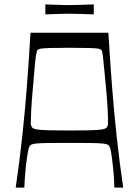

<svg xmlns="http://www.w3.org/2000/svg" viewBox="-20 -848 628 868"><path d="M51 0Q68 -115 80.5 -230.5Q93 -346 102 -463.5Q111 -581 118 -700H470Q477 -581 486 -463.5Q495 -346 507.5 -230.5Q520 -115 537 0H497Q497 -8 495.5 -37.5Q494 -67 490 -99Q487 -131 482.5 -157.5Q478 -184 472 -190Q469 -193 463 -195.5Q457 -198 440 -199.5Q423 -201 388.5 -201.5Q354 -202 294 -202Q233 -202 198.5 -201.5Q164 -201 147.5 -199.5Q131 -198 125 -195.5Q119 -193 116 -190Q110 -184 105.5 -157.5Q101 -131 97 -99Q94 -67 92 -37.5Q90 -8 90 0ZM294 -258Q352 -258 386.5 -259Q421 -260 438.5 -262.5Q456 -265 461.5 -270.5Q467 -276 468 -287Q469 -306 467 -347.5Q465 -389 459 -454Q453 -513 450 -547Q447 -581 445 -596Q443 -611 441.5 -616Q440 -621 437 -623Q433 -627 422 -628.5Q411 -630 382 -631Q353 -632 294 -632Q235 -632 206 -631Q177 -630 166.5 -628.5Q156 -627 151 -623Q148 -621 146.5 -616Q145 -611 142.5 -596Q140 -581 137 -547Q134 -513 129 -454Q123 -389 121 -347.5Q119 -306 119 -287Q121 -276 126.5 -270.5Q132 -265 149.5 -262.5Q167 -260 201.5 -259Q236 -258 294 -258ZM185 -783V-828Q211 -827 229.5 -826.5Q248 -826 263.5 -825.5Q279 -825 293 -825Q309 -825 324 -825.5Q339 -826 358 -826.5Q377 -827 404 -828V-783Q377 -784 358 -784.5Q339 -785 323.5 -785.5Q308 -786 293 -786Q278 -786 263 -785.5Q248 -785 229.5 -784.5Q211 -784 185 -783Z"/></svg>

Font: Ojuju
Style: Regular
Weight: 400
Designer: Chisaokwu Joboson, Mirko Velimirovic
Foundry: Udi Foundry
Version: Version 1.000